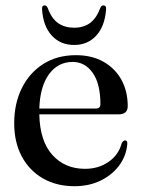

<svg xmlns="http://www.w3.org/2000/svg" viewBox="-20 -664 514 696"><path d="M443 -279Q443 -249.5 409.5 -249.5H122.5Q124.5 -152.5 170 -102.2Q215.5 -52 288 -52Q337.5 -52 374 -77.5Q410.5 -103 421.5 -146Q427.5 -155 433.5 -155Q442 -155 441.5 -142.5Q438 -99.5 412.5 -64.8Q387 -30 345 -9.5Q303 11 250 11Q185 11 135.8 -17.2Q86.5 -45.5 59 -96.8Q31.5 -148 31.5 -217.5Q31.5 -288.5 59 -344.2Q86.5 -400 136.8 -432Q187 -464 255.5 -464Q313 -464 355 -440.2Q397 -416.5 420 -375Q443 -333.5 443 -279ZM243.5 -439.5Q190 -439.5 157.5 -394.8Q125 -350 122.5 -270.5H327Q344 -270.5 344 -286Q344 -360.5 316 -400Q288 -439.5 243.5 -439.5ZM248.5 -563.5Q283 -563.5 306.2 -580.5Q329.5 -597.5 343.5 -635Q347.5 -644.5 354.5 -644.5Q366 -644.5 364.5 -629.5Q360 -569 329 -535Q298 -501 248.5 -501Q199 -501 167.8 -535Q136.5 -569 132.5 -629.5Q131 -644.5 142 -644.5Q149 -644.5 153 -635Q167 -596.5 191 -580Q215 -563.5 248.5 -563.5Z"/></svg>

Font: Fraunces 72pt
Style: Regular
Weight: 400
Version: Version 1.000;[0bf87f6ff]